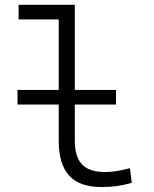

<svg xmlns="http://www.w3.org/2000/svg" viewBox="-20 -752 626 782"><path d="M51.3 -326.2H219.2V-179.2C219.2 -50.8 274.9 9.8 393.1 9.8C437.5 9.8 474.1 4.9 516.6 -7.3L509.3 -66.9C467.8 -56.2 437.5 -51.3 409.2 -51.3C319.8 -51.3 284.7 -92.8 284.7 -180.7V-326.2H452.6V-385.7H284.7V-732.4H55.7V-672.9H219.2V-385.7H51.3Z"/></svg>

Font: Cascadia Code Light
Style: Regular
Weight: 300
Monospace: yes
Designer: Aaron Bell
Foundry: Saja Typeworks
Version: Version 2404.023